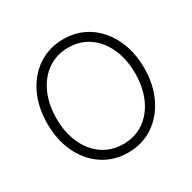

<svg xmlns="http://www.w3.org/2000/svg" viewBox="-126 -657 794 794"><g transform="rotate(-30 270.5 -260.5)"><path d="M270.5 9.8Q202.6 9.8 150.1 -25.1Q97.7 -60.1 68.4 -121.1Q39.1 -182.1 39.1 -260.3Q39.1 -339.4 68.4 -400.4Q97.7 -461.4 150.1 -496.3Q202.6 -531.2 270.5 -531.2Q338.4 -531.2 390.4 -496.3Q442.4 -461.4 471.9 -400.4Q501.5 -339.4 501.5 -260.3Q501.5 -182.1 471.9 -121.1Q442.4 -60.1 390.4 -25.1Q338.4 9.8 270.5 9.8ZM270.5 -30.8Q326.7 -30.8 368.9 -60.1Q411.1 -89.4 434.6 -141.4Q458 -193.4 458 -260.3Q458 -327.6 434.6 -379.6Q411.1 -431.6 368.9 -461.2Q326.7 -490.7 270.5 -490.7Q214.4 -490.7 171.9 -461.2Q129.4 -431.6 106 -379.6Q82.5 -327.6 82.5 -260.3Q82.5 -193.4 106 -141.4Q129.4 -89.4 171.9 -60.1Q214.4 -30.8 270.5 -30.8Z"/></g></svg>

Font: Inter 28pt ExtraLight
Style: Regular
Weight: 250
Designer: Rasmus Andersson
Foundry: rsms
Version: Version 4.001;git-66647c0bb